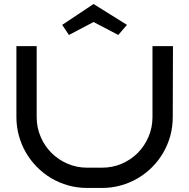

<svg xmlns="http://www.w3.org/2000/svg" viewBox="-20 -928 934 948"><path d="M834 -700.2 833 -350.1Q833 -301.3 820.6 -256.6Q808.1 -211.9 785.4 -173.1Q762.7 -134.3 730.7 -102.3Q698.7 -70.3 659.9 -47.6Q621.1 -24.9 576.7 -12.5Q532.2 0 483.9 0H410.2Q361.8 0 317.1 -12.5Q272.5 -24.9 233.6 -47.9Q194.8 -70.8 163.1 -102.8Q131.3 -134.8 108.6 -173.6Q85.9 -212.4 73.5 -257.1Q61 -301.8 61 -350.1V-700.2H161.1V-350.1Q161.1 -298.3 180.7 -252.7Q200.2 -207 234.1 -173.1Q268.1 -139.2 313.5 -119.6Q358.9 -100.1 410.2 -100.1H483.9Q535.6 -100.1 581.1 -119.6Q626.5 -139.2 660.2 -173.1Q693.8 -207 713.4 -252.7Q732.9 -298.3 732.9 -350.1V-700.2H833ZM564 -755.4 441.9 -819.3 320.3 -755.4 287.1 -805.2 441.9 -908.2 606.9 -805.2Z"/></svg>

Font: Bruno Ace SC
Style: Regular
Weight: 400
Designer: Astigmatic (AOETI)
Foundry: Astigmatic (AOETI)
Version: Version 1.000